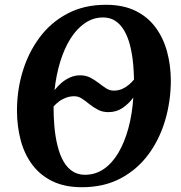

<svg xmlns="http://www.w3.org/2000/svg" viewBox="-20 -773 758 803"><path d="M322.5 10Q250.5 10 199 -15.2Q147.5 -40.5 114.8 -84.5Q82 -128.5 66.8 -185.8Q51.5 -243 51 -307Q50.5 -393.5 74.5 -473.2Q98.5 -553 145.5 -616.2Q192.5 -679.5 262.2 -716.2Q332 -753 423 -753Q495 -753 546.5 -727.8Q598 -702.5 630.5 -658.5Q663 -614.5 678.5 -557.8Q694 -501 694.5 -438Q694.5 -351 671 -270.8Q647.5 -190.5 600.8 -127.2Q554 -64 484.5 -27Q415 10 322.5 10ZM335 -42Q379 -42 414.2 -66.2Q449.5 -90.5 475.2 -134.2Q501 -178 517 -236.8Q533 -295.5 537.5 -365Q519.5 -340 493.2 -322Q467 -304 433 -304Q409 -304 389.8 -314Q370.5 -324 354.2 -337.2Q338 -350.5 322.8 -360.5Q307.5 -370.5 291 -370.5Q272 -370.5 255.5 -364.2Q239 -358 226.2 -348.2Q213.5 -338.5 204 -327.5Q204 -306 204.8 -286.8Q205.5 -267.5 207 -250Q211 -201 220.8 -162.5Q230.5 -124 246.2 -97Q262 -70 284.2 -56Q306.5 -42 335 -42ZM455.5 -394Q475.5 -394 491.5 -401.2Q507.5 -408.5 519.8 -419.2Q532 -430 540.5 -440.5Q540 -457.5 539.2 -473.5Q538.5 -489.5 537 -504.5Q533 -547.5 523.8 -583.5Q514.5 -619.5 499.2 -645.5Q484 -671.5 462.2 -685.8Q440.5 -700 410.5 -700Q370 -700 335.5 -676.5Q301 -653 275 -611.8Q249 -570.5 232 -515.2Q215 -460 208 -396Q221 -412.5 237.2 -426.5Q253.5 -440.5 273.2 -449.2Q293 -458 315 -458Q339 -458 357.8 -448.2Q376.5 -438.5 392.5 -426Q408.5 -413.5 423.5 -403.8Q438.5 -394 455.5 -394Z"/></svg>

Font: Merriweather 36pt
Style: Bold Italic
Weight: 700
Italic angle: -7.8°
Version: Version 2.101